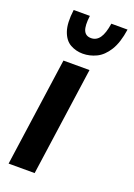

<svg xmlns="http://www.w3.org/2000/svg" viewBox="-139 -770 573 824"><g transform="rotate(20 147.5 -357.5)"><path d="M12 0 82 -496H201L131 0ZM149 -552Q118 -552 92 -566.5Q66 -581 53.5 -617Q41 -653 49 -715H123Q117 -669 126 -648Q135 -627 160 -627Q184 -627 199 -648Q214 -669 221 -715H295Q286 -653 263.5 -617Q241 -581 211 -566.5Q181 -552 149 -552Z"/></g></svg>

Font: Host Grotesk SemiBold
Style: Italic
Weight: 600
Italic angle: -8°
Designer: Doğukan Karapınar based on Poppins by Indian Type Foundry, Jonny Pinhorn
Foundry: Element Type
Version: Version 1.001; ttfautohint (v1.8.4.7-5d5b)